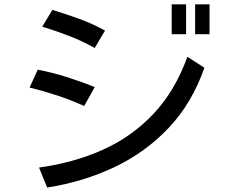

<svg xmlns="http://www.w3.org/2000/svg" viewBox="-20 -838 1040 872"><path d="M759.8 -682.6V-818.4H825.2V-682.6ZM866.2 -682.6V-818.4H931.6V-682.6ZM410.2 -620.1Q354.5 -651.4 293.9 -674.8Q233.4 -698.2 171.9 -716.8L217.8 -793Q279.3 -774.4 339.8 -752.4Q400.4 -730.5 457 -699.2ZM194.3 13.7 157.2 -77.1Q315.4 -98.6 447.8 -158.2Q580.1 -217.8 677.7 -321.8Q775.4 -425.8 831.1 -580.1L908.2 -530.3Q852.5 -370.1 746.6 -257.8Q640.6 -145.5 499 -78.6Q357.4 -11.7 194.3 13.7ZM362.3 -356.4Q302.7 -383.8 240.2 -404.3Q177.7 -424.8 114.3 -440.4L151.4 -521.5Q217.8 -508.8 282.7 -488.3Q347.7 -467.8 410.2 -442.4Z"/></svg>

Font: Kosugi
Style: Regular
Weight: 400
Version: Version 4.002